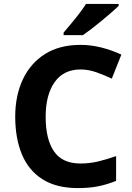

<svg xmlns="http://www.w3.org/2000/svg" viewBox="-20 -954 677 984"><path d="M393 -598Q306 -598 260 -533Q214 -468 214 -355Q214 -241 256.5 -178.5Q299 -116 393 -116Q437 -116 480.5 -126Q524 -136 575 -154V-27Q528 -8 482 1Q436 10 379 10Q269 10 197.5 -35.5Q126 -81 92 -163.5Q58 -246 58 -356Q58 -464 97 -547Q136 -630 210.5 -677Q285 -724 393 -724Q446 -724 499.5 -710.5Q553 -697 602 -674L553 -551Q513 -570 472.5 -584Q432 -598 393 -598ZM588 -924Q574 -910 551 -890Q528 -870 501.5 -848Q475 -826 449.5 -806.5Q424 -787 405 -774H306V-787Q322 -806 343.5 -831.5Q365 -857 386 -884.5Q407 -912 421 -934H588Z"/></svg>

Font: Noto Sans Hanifi Rohingya
Style: Regular
Weight: 400
Designer: Monotype Design Team and DaltonMaag
Foundry: Google LLC
Version: Version 2.101